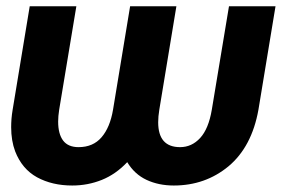

<svg xmlns="http://www.w3.org/2000/svg" viewBox="-20 -565 919 595"><path d="M518.5 9.9Q471.6 9.9 434.1 -7.6Q396.7 -25.2 374.3 -62.5Q338.8 -24.9 295.5 -7.5Q252.1 9.9 203.8 9.9Q141.7 9.9 94.8 -15.6Q48.3 -41.2 27 -95.9Q14.6 -128.9 14.6 -170.8Q14.6 -183.2 15.6 -196.7Q16.7 -210.2 19.2 -225.1L72.1 -545.5H216.6L163.4 -225.1Q160.2 -204.9 160.2 -188.2Q160.2 -149.9 175.6 -129.4Q191.1 -109 223.4 -109Q268.5 -109 294.7 -139.6Q321 -170.1 330.3 -225.1L383.2 -545.5H526.6L473.7 -225.1Q470.2 -204.2 470.2 -186.1Q470.2 -109 538 -109Q574.2 -109 600.3 -137.4Q626.4 -165.8 636.4 -225.1L689.6 -545.5H833.8L780.9 -225.1Q760.3 -110.1 688.2 -49.7Q616.1 9.9 518.5 9.9Z"/></svg>

Font: Linik Sans
Style: Bold Italic
Weight: 700
Italic angle: 9°
Designer: Fonts by Rasmus Andersson / Changes by Cristiano Sobral with parts from Marc Monis
Foundry: rsms
Version: Version 3.020; ttfautohint (v1.6)